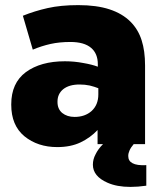

<svg xmlns="http://www.w3.org/2000/svg" viewBox="-20 -569 639 758"><path d="M557.6 164.1Q557.6 143.6 557.6 83Q520.5 85 502.9 75.2Q486.3 66.4 486.3 46.9Q486.3 36.1 491.2 25.4Q496.1 13.7 507.8 0Q523.4 0 552.7 0Q552.7 -78.1 552.7 -310.5Q552.7 -368.2 539.1 -410.2Q525.4 -453.1 495.1 -483.4Q462.9 -515.6 412.1 -532.2Q361.3 -548.8 289.1 -548.8Q219.7 -548.8 168 -537.1Q116.2 -525.4 70.3 -506.8Q83 -461.9 109.4 -373Q144.5 -387.7 179.7 -395.5Q214.8 -403.3 257.8 -403.3Q312.5 -403.3 339.8 -379.9Q366.2 -357.4 366.2 -315.4Q366.2 -311.5 366.2 -305.7Q342.8 -314.5 308.6 -320.3Q273.4 -327.1 236.3 -327.1Q140.6 -327.1 82 -284.2Q24.4 -241.2 24.4 -157.2Q24.4 -156.2 24.4 -155.3Q24.4 -74.2 76.2 -31.2Q128.9 11.7 206.1 11.7Q258.8 11.7 297.9 -6.8Q336.9 -25.4 365.2 -55.7Q365.2 -37.1 365.2 0Q370.1 0 386.7 0Q367.2 19.5 357.4 40Q346.7 59.6 346.7 81.1Q346.7 127 404.3 152.3Q441.4 168.9 495.1 168.9Q524.4 168.9 557.6 164.1ZM274.4 -107.4Q245.1 -107.4 225.6 -123Q207 -138.7 207 -166Q207 -167 207 -168Q207 -198.2 229.5 -216.8Q252.9 -235.4 293.9 -235.4Q315.4 -235.4 334 -231.4Q353.5 -226.6 368.2 -220.7Q368.2 -212.9 368.2 -196.3Q368.2 -155.3 341.8 -130.9Q315.4 -107.4 274.4 -107.4Z"/></svg>

Font: Big-Shock
Style: Black
Weight: 400